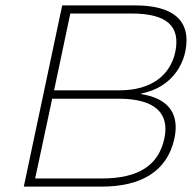

<svg xmlns="http://www.w3.org/2000/svg" viewBox="-20 -690 710 710"><path d="M480 -670H210L68 0H357C497 0 598 -53 625 -178C644 -266 606 -326 502 -342V-344C594 -362 649 -425 665 -498C690 -618 615 -670 480 -670ZM110 -30 173 -325H419C556 -325 607 -269 588 -179C567 -79 493 -30 356 -30ZM180 -356 240 -640H466C599 -640 648 -592 628 -497C609 -411 539 -356 422 -356Z"/></svg>

Font: LT Wave Text Thin Italic
Style: Regular
Weight: 100
Designer: Daniel Lyons
Version: Version 2.5 (Glyphs App)